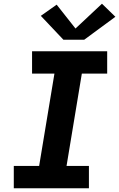

<svg xmlns="http://www.w3.org/2000/svg" viewBox="-20 -1010 640 1030"><path d="M54 0V-120H190L272 -615H152V-735H555V-615H419L337 -120H457V0ZM320 -797 199 -925 284 -985 385 -857 527 -990 599 -920 432 -797Z"/></svg>

Font: Iosevka SS04 Heavy Extended
Style: Italic
Weight: 900
Width: 7
Italic angle: -9°
Monospace: yes
Designer: Belleve Invis
Foundry: Belleve Invis
Version: Version 19.0.0; ttfautohint (v1.8.4)